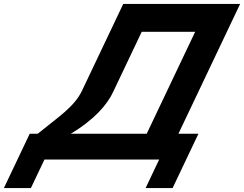

<svg xmlns="http://www.w3.org/2000/svg" viewBox="-73 -723 1230 967"><path d="M499.4 -265.4 640.8 -562.9H910L665.9 -49.5H283.3C400.6 -119.2 468.9 -196.6 499.4 -265.4ZM926.4 -49.5H825.7L1136.4 -703.2H547.7L339.6 -265.4C300.4 -183.8 220 -133.7 117.1 -49.5H76.7L-53.4 224.2H82.6L150.9 80.5H728.6L660.3 224.2H796.3Z"/></svg>

Font: Hussar
Style: BdSuprExtOblFive
Weight: 700
Foundry: Cannot Into Space Fonts
Version: Version 2.00